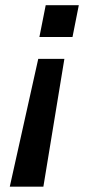

<svg xmlns="http://www.w3.org/2000/svg" viewBox="-20 -548 373 728"><path d="M278.8 -528.3 254.9 -407.7H129.4L153.3 -528.3ZM125 -324.7H224.1L144.5 159.7H17.1Z"/></svg>

Font: Arimo SemiBold
Style: Italic
Weight: 600
Italic angle: -12°
Version: Version 1.33